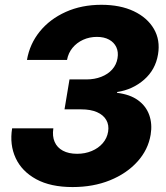

<svg xmlns="http://www.w3.org/2000/svg" viewBox="-20 -758 681 789"><path d="M278.3 10.7Q188 10.7 128.9 -21.5Q69.8 -53.7 44.4 -108.4Q19 -163.1 29.8 -230.5H199.2Q194.3 -198.2 204.6 -174.8Q214.8 -151.4 238.5 -138.7Q262.2 -126 296.9 -126Q329.6 -126 356.9 -137.5Q384.3 -148.9 402.1 -169.4Q419.9 -189.9 424.3 -216.8Q428.7 -244.1 416.7 -264.9Q404.8 -285.6 378.7 -297.1Q352.5 -308.6 314 -308.6H245.1L265.6 -431.6H334.5Q368.7 -431.6 396.2 -442.4Q423.8 -453.1 441.2 -472.7Q458.5 -492.2 462.9 -518.6Q467.3 -544.4 458 -564.2Q448.7 -584 428.2 -595.2Q407.7 -606.4 378.4 -606.4Q347.7 -606.4 321.5 -594.5Q295.4 -582.5 278.1 -561.5Q260.7 -540.5 255.4 -511.7H90.8Q102.1 -577.6 143.6 -628.7Q185.1 -679.7 250.2 -709Q315.4 -738.3 396.5 -738.3Q474.1 -738.3 529.8 -711.9Q585.4 -685.5 612.3 -639.4Q639.2 -593.3 629.4 -534.7Q619.1 -471.7 572.3 -430.7Q525.4 -389.6 461.4 -379.9L460.9 -376.5Q514.2 -370.1 547.1 -346.2Q580.1 -322.3 593.3 -285.4Q606.4 -248.5 599.1 -204.6Q588.9 -142.6 544.7 -93.8Q500.5 -44.9 431.9 -17.1Q363.3 10.7 278.3 10.7Z"/></svg>

Font: Inter 24pt ExtraBold
Style: Italic
Weight: 800
Italic angle: -9.3988°
Designer: Rasmus Andersson
Foundry: rsms
Version: Version 4.001;git-66647c0bb